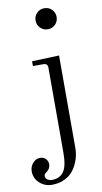

<svg xmlns="http://www.w3.org/2000/svg" viewBox="-154 -771 578 1088"><g transform="rotate(-10 135.5 -227.5)"><path d="M-46.9 174.8Q-46.9 147.9 -29.3 127.7Q-11.7 107.4 12.7 107.4Q32.7 107.4 45.2 120.4Q57.6 133.3 57.6 151.4Q57.6 177.2 35.2 192.9Q26.9 198.7 23.9 202.6Q21 206.5 21 213.4Q21 226.6 32 234.4Q43 242.2 58.6 242.2Q102.5 242.2 125.5 210.9Q148.4 179.7 148.4 101.1V-387.7Q148.4 -412.1 124 -412.1H63.5V-439.5L219.7 -445.3V85.9Q219.7 118.2 210.2 149.4Q200.7 180.7 181.6 208.3Q162.6 235.8 129.4 252.7Q96.2 269.5 53.7 269.5Q12.7 269.5 -17.1 242.2Q-46.9 214.8 -46.9 174.8ZM140.6 -620.1Q123 -637.7 123 -663.1Q123 -688.5 140.6 -706.1Q158.2 -723.6 183.6 -723.6Q209 -723.6 226.6 -706.1Q244.1 -688.5 244.1 -663.1Q244.1 -637.7 226.6 -620.1Q209 -602.5 183.6 -602.5Q158.2 -602.5 140.6 -620.1Z"/></g></svg>

Font: Theano Modern
Style: Regular
Weight: 400
Designer: Alexey Kryukov
Version: Version 2.00